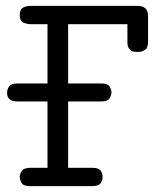

<svg xmlns="http://www.w3.org/2000/svg" viewBox="-20 -631 565 651"><path d="M4 -317Q4 -328 11 -338Q18 -348 39 -348H141V-549H84Q73 -549 60 -554Q47 -559 47 -580Q47 -599 58 -605Q69 -611 83 -611H446Q460 -611 467.5 -606.5Q475 -602 478 -596Q481 -590 481.5 -583.5Q482 -577 482 -573V-489Q482 -468 471 -461.5Q460 -455 449 -455H447Q442 -455 436 -455.5Q430 -456 425 -459Q420 -462 416 -469Q412 -476 412 -488V-549H211V-348H323Q346 -348 352 -337Q358 -326 358 -318Q358 -310 352 -298.5Q346 -287 323 -287H211V-62H294Q315 -62 321.5 -52Q328 -42 328 -31Q328 -19 321 -9.5Q314 0 292 0H82Q59 0 53 -11Q47 -22 47 -30Q47 -41 53.5 -51Q60 -61 80 -62H141V-287H42Q37 -287 30.5 -287.5Q24 -288 18 -291Q12 -294 8 -300Q4 -306 4 -317Z"/></svg>

Font: CMU Typewriter Custom
Style: Regular
Weight: 500
Monospace: yes
Version: Version 0.7.0